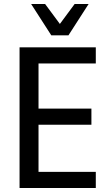

<svg xmlns="http://www.w3.org/2000/svg" viewBox="-20 -942 558 962"><path d="M78 0V-705H460V-624H173V-398H438V-317H173V-81H460V0ZM237 -765 136 -922H206L280 -822L354 -922H424L323 -765Z"/></svg>

Font: Nunito Sans 10pt Condensed SemiBold
Style: Regular
Weight: 600
Width: 3
Designer: Vernon Adams
Foundry: Vernon Adams
Version: Version 3.101;gftools[0.9.27]